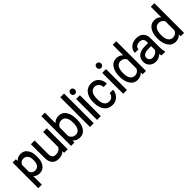

<svg xmlns="http://www.w3.org/2000/svg" viewBox="246 -2111 3567 3567"><g transform="rotate(-45 2030.0 -327.5)"><path d="M459 -306.6V-298.8Q459 -238.3 450.2 -202.1Q441.4 -166 417 -127Q369.1 -49.8 278.3 -49.8Q202.1 -49.8 153.3 -97.7V125H60.5V-549.8H144.5L148.4 -504.9Q197.3 -559.6 276.4 -559.6Q370.1 -559.6 417 -483.4Q441.4 -445.3 450.2 -408.7Q459 -372.1 459 -306.6ZM341.8 -192.4Q356.4 -217.8 361.8 -239.3Q367.2 -260.7 367.2 -308.6Q367.2 -350.6 362.8 -369.6Q358.4 -388.7 341.8 -414.1Q310.5 -460.9 252 -460.9Q185.5 -460.9 153.3 -396.5V-210Q186.5 -145.5 252.9 -146.5Q310.5 -146.5 341.8 -192.4Z M866.2 0 864.3 -43.9Q810.5 9.8 715.8 9.8Q627.9 9.8 585 -42Q541 -93.8 541 -193.4V-549.8H638.7V-198.2Q638.7 -83 730.5 -83Q828.1 -83 862.3 -156.2V-549.8H959V0Z M1472.7 -276.4V-268.6Q1472.7 -143.6 1421.9 -67.4Q1369.1 9.8 1278.3 9.8Q1191.4 9.8 1136.7 -51.8L1133.8 0H1046.9V-780.3H1139.6V-502Q1190.4 -560.5 1277.3 -560.5Q1373 -559.6 1421.9 -482.4Q1472.7 -407.2 1472.7 -276.4ZM1346.7 -129.9Q1379.9 -179.7 1379.9 -279.3Q1379.9 -368.2 1346.7 -418Q1315.4 -465.8 1254.9 -465.8Q1174.8 -465.8 1139.6 -388.7V-162.1Q1175.8 -83 1255.9 -83Q1314.5 -83 1346.7 -129.9Z M1543.9 0V-780.3H1642.6V0Z M1828.1 -549.8V0H1729.5V-549.8ZM1722.7 -688.5Q1722.7 -713.9 1736.3 -730.5Q1752.9 -750 1780.3 -750Q1807.6 -750 1822.3 -731.4Q1836.9 -713.9 1837.9 -688.5Q1837.9 -662.1 1822.3 -646.5Q1807.6 -628.9 1780.3 -627.9Q1752.9 -627.9 1737.8 -646Q1722.7 -664.1 1722.7 -688.5Z M2038.1 -127Q2071.3 -81.1 2134.8 -81.1Q2178.7 -81.1 2210.9 -109.4Q2242.2 -138.7 2246.1 -179.7L2247.1 -186.5H2335V-179.7Q2334 -131.8 2305.7 -85.9Q2277.3 -42 2235.4 -16.6Q2188.5 9.8 2134.8 9.8Q2028.3 9.8 1969.7 -65.4Q1911.1 -141.6 1911.1 -271.5V-285.2Q1911.1 -364.3 1937.5 -426.8Q1962.9 -488.3 2011.7 -524.4Q2062.5 -558.6 2133.8 -559.6Q2221.7 -559.6 2276.4 -502Q2330.1 -446.3 2335 -353.5V-346.7H2247.1L2246.1 -353.5Q2243.2 -402.3 2210.9 -436.5Q2178.7 -468.8 2133.8 -468.8Q2073.2 -468.8 2038.1 -421.9Q2004.9 -372.1 2004.9 -282.2V-264.6Q2004.9 -175.8 2038.1 -127Z M2514.6 -549.8V0H2416V-549.8ZM2409.2 -688.5Q2409.2 -713.9 2422.9 -730.5Q2439.5 -750 2466.8 -750Q2494.1 -750 2508.8 -731.4Q2523.4 -713.9 2524.4 -688.5Q2524.4 -662.1 2508.8 -646.5Q2494.1 -628.9 2466.8 -627.9Q2439.5 -627.9 2424.3 -646Q2409.2 -664.1 2409.2 -688.5Z M2591.8 -272.5V-279.3Q2591.8 -404.3 2644.5 -481.4Q2696.3 -558.6 2788.1 -559.6Q2870.1 -559.6 2921.9 -504.9V-780.3H3015.6V0H2927.7L2925.8 -47.9Q2874 9.8 2787.1 9.8Q2696.3 9.8 2644.5 -69.3Q2591.8 -148.4 2591.8 -272.5ZM2717.8 -417Q2685.5 -369.1 2685.5 -268.6Q2685.5 -178.7 2717.8 -130.9Q2751 -83 2808.6 -83Q2887.7 -83 2921.9 -156.2V-396.5Q2887.7 -464.8 2809.6 -465.8Q2751 -465.8 2717.8 -417Z M3424.8 0 3422.9 -3.9Q3416 -18.6 3411.1 -48.8Q3352.5 9.8 3271.5 9.8Q3194.3 9.8 3146.5 -36.1Q3097.7 -84 3097.7 -156.2Q3097.7 -243.2 3156.2 -292Q3215.8 -339.8 3332 -339.8H3409.2V-374Q3409.2 -418.9 3384.8 -444.3Q3361.3 -468.8 3307.6 -469.7Q3261.7 -469.7 3231.4 -446.3Q3203.1 -423.8 3203.1 -390.6V-383.8H3108.4V-390.6Q3108.4 -434.6 3134.8 -473.6Q3159.2 -511.7 3207 -536.1Q3254.9 -558.6 3311.5 -559.6Q3405.3 -559.6 3454.1 -511.7Q3502.9 -462.9 3504.9 -379.9V-131.8Q3504.9 -104.5 3508.8 -67.4Q3516.6 -27.3 3520.5 -16.6L3521.5 -15.6V0ZM3216.8 -106.4Q3242.2 -85 3282.2 -85Q3322.3 -85 3358.4 -106.4Q3393.6 -128.9 3409.2 -160.2V-258.8H3347.7Q3193.4 -258.8 3192.4 -168.9Q3193.4 -128.9 3216.8 -106.4Z M3591.8 -272.5V-279.3Q3591.8 -404.3 3644.5 -481.4Q3696.3 -558.6 3788.1 -559.6Q3870.1 -559.6 3921.9 -504.9V-780.3H4015.6V0H3927.7L3925.8 -47.9Q3874 9.8 3787.1 9.8Q3696.3 9.8 3644.5 -69.3Q3591.8 -148.4 3591.8 -272.5ZM3717.8 -417Q3685.5 -369.1 3685.5 -268.6Q3685.5 -178.7 3717.8 -130.9Q3751 -83 3808.6 -83Q3887.7 -83 3921.9 -156.2V-396.5Q3887.7 -464.8 3809.6 -465.8Q3751 -465.8 3717.8 -417Z"/></g></svg>

Font: RobotoJAA
Style: Medium
Weight: 500
Version: Version 2.05; 2016-11-05